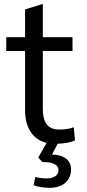

<svg xmlns="http://www.w3.org/2000/svg" viewBox="-20 -678 417 919"><path d="M320 133Q320 173 292.5 197Q265 221 217 221Q197 221 175 217.5Q153 214 141 208L149 169Q172 176 205 176Q229 176 244.5 165.5Q260 155 260 135Q260 117 240 107Q220 97 183 98L163 76L203 6Q154 -6 127 -46.5Q100 -87 100 -150V-434H10V-500H100V-633L181 -658H185V-500H327V-434H185V-158Q185 -107 204 -82.5Q223 -58 263 -58Q306 -58 333 -69L339 -6Q310 8 256 10L229 62Q270 62 295 80.5Q320 99 320 133Z"/></svg>

Font: Sarabun
Style: Regular
Weight: 400
Designer: Suppakit Chalermlarp | Katatrad Co.,Ltd.
Foundry: Cadson Demak Co.,Ltd.
Version: Version 1.000; ttfautohint (v1.6)